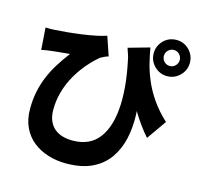

<svg xmlns="http://www.w3.org/2000/svg" viewBox="-127 -982 1255 1203"><g transform="rotate(15 500.0 -380.5)"><path d="M726 -756Q734 -708 747 -656Q760 -604 783.5 -549Q807 -494 845 -439Q883 -384 941 -330L852 -203Q798 -264 751 -341.5Q704 -419 664 -513Q624 -607 588 -717ZM59 -707Q87 -705 116 -707Q152 -709 198.5 -713.5Q245 -718 292 -724.5Q339 -731 380 -739.5Q421 -748 446 -757L488 -634Q477 -631 463.5 -625Q450 -619 438 -612Q418 -596 391.5 -569Q365 -542 338 -505.5Q311 -469 288.5 -425Q266 -381 252.5 -329.5Q239 -278 239 -222Q239 -181 251.5 -151.5Q264 -122 286 -103Q308 -84 338.5 -75Q369 -66 404 -66Q517 -66 575 -143.5Q633 -221 639 -362Q645 -503 599 -693L728 -486Q745 -406 748 -325Q751 -244 735 -171Q719 -98 679 -40.5Q639 17 571 50Q503 83 401 83Q341 83 286 66Q231 49 188.5 15.5Q146 -18 121.5 -69.5Q97 -121 97 -190Q97 -249 107.5 -300.5Q118 -352 137.5 -399.5Q157 -447 185.5 -493Q214 -539 250 -586Q233 -585 210 -582.5Q187 -580 165 -578Q143 -576 129 -574Q113 -572 99.5 -570Q86 -568 69 -564ZM821 -727Q821 -706 836 -690.5Q851 -675 873 -675Q894 -675 909 -690.5Q924 -706 924 -727Q924 -748 909 -763.5Q894 -779 873 -779Q851 -779 836 -763.5Q821 -748 821 -727ZM755 -727Q755 -759 771 -786Q787 -813 813.5 -828.5Q840 -844 873 -844Q905 -844 931.5 -828.5Q958 -813 974 -786Q990 -759 990 -727Q990 -694 974 -667.5Q958 -641 931.5 -625Q905 -609 873 -609Q840 -609 813.5 -625Q787 -641 771 -667.5Q755 -694 755 -727Z"/></g></svg>

Font: Noto Sans JP Thin ExtraBold
Style: Regular
Weight: 800
Version: Version 2.004-H2;hotconv 1.0.118;makeotfexe 2.5.65603